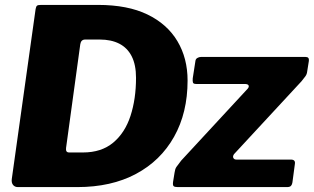

<svg xmlns="http://www.w3.org/2000/svg" viewBox="-20 -762 1278 782"><path d="M53 0Q40 0 33 -9Q26 -18 28 -33L125 -725Q127 -736 131 -739Q135 -742 148 -742H379Q500 -742 580.5 -703Q661 -664 702.5 -594.5Q744 -525 744 -434Q744 -303 689 -205Q634 -107 533.5 -53.5Q433 0 295 0H53ZM318 -141Q393 -141 441 -181Q489 -221 511.5 -290Q534 -359 534 -445Q534 -498 516.5 -532.5Q499 -567 466 -584Q433 -601 386 -601H327Q310 -601 307 -582L249 -159Q248 -150 251 -145.5Q254 -141 262 -141ZM704 0Q691 0 687 -4Q683 -8 685 -22L691 -59Q693 -74 698.5 -82Q704 -90 718 -108L989 -401Q995 -408 992.5 -414Q990 -420 976 -420H779Q768 -420 766 -425.5Q764 -431 765 -443L776 -514Q777 -522 784 -526Q791 -530 798 -530H1225Q1240 -530 1238 -514L1231 -470Q1230 -460 1224 -451.5Q1218 -443 1208 -431L933 -134Q927 -125 930.5 -118.5Q934 -112 943 -112H1165Q1184 -112 1181 -94L1171 -19Q1170 -11 1165.5 -5.5Q1161 0 1149 0H704Z"/></svg>

Font: Libre Franklin Thin ExtraBold
Style: Italic
Weight: 800
Italic angle: -8°
Version: Version 2.000